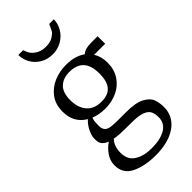

<svg xmlns="http://www.w3.org/2000/svg" viewBox="-328 -908 1243 1243"><g transform="rotate(-45 294.0 -286.0)"><path d="M61 0ZM434 -529Q458 -553 516 -553H575V-484H474Q500 -443 500 -386Q500 -324 470 -278.5Q440 -233 390 -209.5Q340 -186 281 -186Q223 -186 179 -204Q173 -190 171.5 -174.5Q170 -159 170 -137Q170 -108 185 -93.5Q200 -79 236 -77Q252 -75 303 -75H360Q445 -75 488 -52Q531 -29 543 2.5Q555 34 555 75Q555 131 523.5 172.5Q492 214 434 236.5Q376 259 298 259Q196 259 128.5 225.5Q61 192 61 115Q61 73 87 36.5Q113 0 144 -19Q119 -29 107 -42.5Q95 -56 93 -69Q91 -82 91 -103Q91 -124 107.5 -159Q124 -194 151 -218Q69 -266 69 -368Q69 -433 102 -478Q135 -523 187.5 -545Q240 -567 299 -567Q381 -567 434 -529ZM157 -385Q157 -318 191.5 -276.5Q226 -235 295 -235Q355 -235 384 -269Q413 -303 413 -373Q413 -448 380 -483.5Q347 -519 281 -519Q225 -519 191 -487Q157 -455 157 -385ZM146 86Q146 150 193 179Q240 208 310 208Q391 208 437.5 180Q484 152 484 97Q484 63 472.5 42Q461 21 429 9.5Q397 -2 338 -2L269 -3Q212 -3 180 -10Q146 26 146 86ZM288 -675Q240 -675 203 -697Q166 -719 146 -754.5Q126 -790 126 -830H170Q171 -828 180.5 -804Q190 -780 219.5 -760.5Q249 -741 290 -741Q332 -741 357 -757.5Q382 -774 388.5 -786Q395 -798 410 -831H452Q452 -791 430.5 -755Q409 -719 371.5 -697Q334 -675 288 -675Z"/></g></svg>

Font: Martel
Style: Regular
Weight: 400
Designer: Dan Reynolds
Foundry: Dan Reynolds
Version: Version 1.001; ttfautohint (v1.1) -l 5 -r 5 -G 72 -x 0 -D la